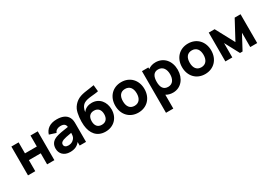

<svg xmlns="http://www.w3.org/2000/svg" viewBox="26 -1805 4380 3115"><g transform="rotate(-30 2216.0 -247.5)"><path d="M205 0V-207H427V0H563V-540H427V-334H205V-540H69V0Z M853 15C936 15 989 -9 1037 -66V0H1156V-330C1156 -379 1155 -417 1134 -457C1096 -529 1018 -555 923 -555C793 -555 719 -493 692 -404L815 -365C832 -414 883 -431 923 -431C987 -431 1016.5 -408 1022 -357.5C920.5 -342.5 843 -331 791 -312C704 -280 673 -224 673 -149C673 -59 737 15 853 15ZM882 -92C835 -92 806 -114 806 -151C806 -178 822 -197 862 -213C893 -224.5 930 -232 1021 -247.5C1020.5 -221.5 1018.5 -187.5 1007 -164C996 -141 957 -92 882 -92Z M1513.5 16C1668.5 18 1779.5 -90 1779.5 -249C1779.5 -389 1693.5 -503 1550.5 -503C1492.5 -503 1427.5 -484 1386.5 -424C1390.5 -476 1414.5 -532 1460.5 -561C1528.5 -604 1658.5 -595 1734.5 -615L1722.5 -735C1596.5 -711 1477.5 -715 1388.5 -652C1350.5 -625 1314.5 -586 1293.5 -540C1260.5 -466 1250.5 -336 1258.5 -251C1273.5 -93 1357.5 14 1513.5 16ZM1519.5 -111C1444.5 -111 1402.5 -158 1402.5 -243C1402.5 -325 1442.5 -375 1519.5 -375C1594.5 -375 1636.5 -325 1636.5 -243C1636.5 -163 1596.5 -111 1519.5 -111Z M2132.5 15C2294.5 15 2406.5 -102 2406.5 -270C2406.5 -437 2295.5 -555 2132.5 -555C1972.5 -555 1859.5 -439 1859.5 -270C1859.5 -103 1969.5 15 2132.5 15ZM2132.5 -112C2047.5 -112 2003.5 -173 2003.5 -270C2003.5 -364 2043.5 -428 2132.5 -428C2218.5 -428 2262.5 -366 2262.5 -270C2262.5 -177 2219.5 -112 2132.5 -112Z M2652.5 240V-19.5C2687.5 2.5 2730.5 15 2781.5 15C2930.5 15 3030.5 -108 3030.5 -270C3030.5 -435 2929.5 -555 2774.5 -555C2718.5 -555 2672 -538.5 2635.5 -510V-540H2515.5V240ZM2759.5 -106C2668.5 -106 2635.5 -172 2635.5 -270C2635.5 -368 2669.5 -434 2754.5 -434C2845.5 -434 2886.5 -360 2886.5 -270C2886.5 -179 2847.5 -106 2759.5 -106Z M3383.5 15C3545.5 15 3657.5 -102 3657.5 -270C3657.5 -437 3546.5 -555 3383.5 -555C3223.5 -555 3110.5 -439 3110.5 -270C3110.5 -103 3220.5 15 3383.5 15ZM3383.5 -112C3298.5 -112 3254.5 -173 3254.5 -270C3254.5 -364 3294.5 -428 3383.5 -428C3469.5 -428 3513.5 -366 3513.5 -270C3513.5 -177 3470.5 -112 3383.5 -112Z M3896.5 0V-269L4040.5 0H4088.5L4232.5 -269V0H4362.5V-540H4252.5L4064.5 -190L3876.5 -540H3766.5V0Z"/></g></svg>

Font: Manrope ExtraBold
Style: Regular
Weight: 800
Designer: Mikhail Sharanda
Foundry: Mikhail Sharanda
Version: Version 4.505